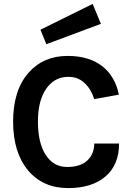

<svg xmlns="http://www.w3.org/2000/svg" viewBox="-20 -948 674 982"><path d="M187 -796 454 -928 496 -826 217 -722ZM47 -326Q47 -486 126 -576Q202 -662 326 -662Q438 -662 506 -607Q569 -556 588 -464L462 -441Q446 -492 412.5 -523.5Q379 -555 329 -555Q261 -555 219 -498Q174 -436 174 -326.5Q174 -217 214 -155.5Q254 -94 323 -94Q392 -94 427 -127.5Q462 -161 462 -214H589Q589 -105 519.5 -45.5Q450 14 329 14Q200 14 124 -76Q47 -168 47 -326Z"/></svg>

Font: Karmilla
Style: Bold
Weight: 700
Designer: Jonathan Pinhorn
Version: Version 1.000